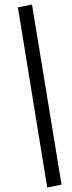

<svg xmlns="http://www.w3.org/2000/svg" viewBox="-20 -773 323 858"><path d="M191 65 60 -740 123 -753 255 52Z"/></svg>

Font: Nunito Sans 12pt ExtraLight 12pt
Style: Italic
Weight: 400
Italic angle: -9°
Version: Version 3.101;gftools[0.9.27]